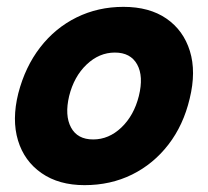

<svg xmlns="http://www.w3.org/2000/svg" viewBox="-20 -530 607 560"><path d="M226.7 10Q151.7 10 101.3 -25Q50.8 -60 32.5 -120.4Q14.2 -180.8 33.3 -257.5Q53.3 -335 97.1 -391.7Q140.8 -448.3 203.3 -479.2Q265.8 -510 340 -510Q415.8 -510 465.4 -475.8Q515 -441.7 533.8 -381.2Q552.5 -320.8 533.3 -242.5Q515 -165 471.2 -108.3Q427.5 -51.7 365 -20.8Q302.5 10 226.7 10ZM251.7 -123.3Q297.5 -123.3 334.2 -158.3Q370.8 -193.3 385 -250Q399.2 -307.5 380 -342.1Q360.8 -376.7 315 -376.7Q269.2 -376.7 232.5 -341.7Q195.8 -306.7 181.7 -250Q168.3 -193.3 187.1 -158.3Q205.8 -123.3 251.7 -123.3Z"/></svg>

Font: Funnel Sans ExtraBold
Style: Italic
Weight: 800
Italic angle: -14.036°
Version: Version 1.000; Beta; Release 5; Build 24; ttfautohint (v1.8.